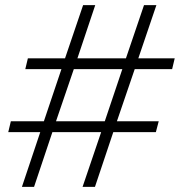

<svg xmlns="http://www.w3.org/2000/svg" viewBox="-20 -724 697 744"><path d="M65 0 136 -212H12L22 -254H150L218 -456H78L88 -498H232L302 -704H349L280 -498H468L538 -704H586L516 -498H657L647 -456H502L433 -254H595L584 -212H419L348 0H300L372 -212H183L112 0ZM197 -254H386L454 -456H266Z"/></svg>

Font: Prodigy Sans Light
Style: Italic
Weight: 300
Italic angle: -13°
Designer: Wei Huang
Foundry: Wei Huang
Version: Version 1.003; ttfautohint (v1.8.3)